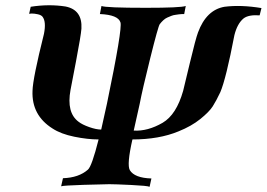

<svg xmlns="http://www.w3.org/2000/svg" viewBox="-20 -716 1025 738"><path d="M985 -685 978 -657Q935 -660 916 -645Q892 -625 881 -581Q849 -414 827 -362Q811 -328 797.5 -307Q784 -286 750 -258.5Q716 -231 666 -211Q591 -180 489 -180Q467 -83 479 -62Q497 -32 562 -30L555 2Q547 -2 484.5 -5Q422 -8 400 -8Q379 -8 301.5 -5.5Q224 -3 215 0L222 -31Q283 -33 318 -64Q333 -77 359 -180Q317 -180 265.5 -190.5Q214 -201 182 -222Q101 -273 105 -367Q106 -414 149 -586Q158 -632 144 -651Q139 -658 126 -661Q113 -664 102 -664L92 -663L98 -690Q168 -701 232 -691Q297 -678 293 -606Q291 -579 272 -479.5Q253 -380 251 -370Q235 -283 282 -248Q296 -237 323 -227.5Q350 -218 369 -218L391 -317Q451 -606 443 -630Q434 -659 364 -662L370 -693Q387 -686 541 -686Q674 -686 694 -693L688 -662Q687 -662 680.5 -662Q674 -662 668.5 -661Q663 -660 654.5 -659Q646 -658 638.5 -655Q631 -652 623 -648.5Q615 -645 607.5 -638Q600 -631 594 -623Q588 -615 557.5 -492.5Q527 -370 517 -317L494 -214Q548 -211 605 -244Q658 -275 684 -367Q688 -383 710 -475Q732 -567 741 -591Q773 -678 843 -690Q906 -698 985 -685Z"/></svg>

Font: GFS Artemisia
Style: Bold Italic
Weight: 700
Italic angle: -12°
Designer: Designed by Takis Katsoulidis and George D. Matthiopoulos.
Foundry: Designed by Takis Katsoulidis and George D. Matthiopoulos.
Version: Version 1.0